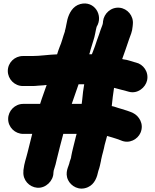

<svg xmlns="http://www.w3.org/2000/svg" viewBox="-20 -847 894 1107"><path d="M637.5 -340.5C662.3 -335 685.4 -327.1 712.9 -320.8L723.4 -317.9C774 -304.1 819 -343.2 827.9 -383C839.1 -433 805.7 -476.9 763.9 -486.3L753.3 -489.2C736 -493.5 718.4 -501.8 692.3 -504.7C691.4 -504.9 687.3 -505.9 684.5 -506.6C699.2 -544.8 711.3 -584.6 724.6 -621.8C731.8 -643.3 742.3 -662.1 744.9 -696L745.9 -707.3C751.1 -755.9 714.3 -797.9 669.5 -802.4C619.3 -807.4 579.4 -768.7 574.1 -724.6L573.2 -713.9C571.3 -701.8 567.3 -695.9 560.4 -676.1L551.4 -649.1C543.2 -626.1 535.6 -606.2 527.4 -580.2L515.8 -549.4C514 -545.2 512 -540.4 509.5 -534H494.6C497 -540.6 499.9 -549.6 502.2 -560.6C506.7 -574.4 512.7 -595.8 517.6 -610.7C527.9 -639.8 531.4 -672.7 537.1 -692.4C577.8 -757.5 524.6 -845.3 443.1 -823.7C398.1 -811.7 378.2 -769.1 368.9 -735.7C363.9 -717.5 360.2 -688 355.8 -674.5C354 -668.8 354.1 -669.1 354 -665.2C342.6 -634.2 335.7 -602.2 324.1 -577C317.2 -560.4 313.8 -547.7 309.2 -533.7C256.7 -531.9 211.6 -524 166 -524H112C64.7 -524 25 -485.9 25 -438C25 -390.6 64.1 -351 112 -351H166C176.6 -351 186.5 -351.6 200.2 -353.1L229.7 -355.1C236.2 -355.5 242.1 -356.5 249 -357.2C237.6 -322.6 223.4 -287.6 211.3 -248H114C66.1 -248 27 -208.4 27 -161C27 -113.1 66.7 -75 114 -75H165.7C156.9 -42 146.2 1.9 138.7 33.1C129.9 69.4 120.6 89.7 115.2 132.9C115.1 133.6 115 135 115 136V141.6C110.4 191.2 148.7 231.5 194.1 235.4C244 239.7 288 195.2 288 149C288 140.7 290.1 133.7 294.6 120.2C298.6 108.8 302.2 95.2 307.3 71.7C319.5 23.2 331.4 -26.7 344.9 -75H421.9C419.6 -67.4 417.1 -59.3 414.5 -47.2C407 -14.6 397 19 390.4 55.5C390.2 56.6 390 58.6 390 60C390 64.9 381.6 82.1 379.3 95.9C377.1 109.6 351.7 147.3 372.4 190.8C389.1 225.7 435.5 255.2 486.7 232.3C527.2 214.2 539.8 172.9 547.1 138.1C554.5 118.7 558.4 97.5 562.4 79.4C562.7 78.1 563 75.8 563 74C563 71.5 565.7 65.2 568.5 49.8C570.8 40.1 576.7 20.9 579.6 6.5C583.4 -16.1 590.9 -35.2 597.4 -63.2C600.6 -62.3 607.4 -60.4 611.9 -59L629 -54C644.6 -49.5 659.4 -44.2 676.3 -37.9C726.1 -15.1 774.2 -44.9 789.9 -81C812.6 -133.2 780.3 -179.5 746.8 -195.6C726.9 -205.1 700.4 -213 677.1 -220L660.5 -224.9L649.4 -228.6C641.2 -231.6 632.5 -233.9 624.3 -235.4C628.4 -274.8 631.6 -302.6 637.5 -340.5ZM465.5 -361C460.8 -332.8 456.5 -305.1 454.1 -273C453.3 -264 452.3 -257.9 451 -248H393.7C407.4 -286.5 419.4 -320.8 433 -361Z"/></svg>

Font: Smoothie
Style: Bd
Weight: 700
Foundry: Cannot Into Space Fonts
Version: Version 0.8